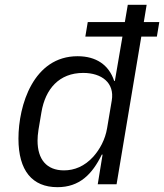

<svg xmlns="http://www.w3.org/2000/svg" viewBox="-20 -760 677 792"><path d="M383.2 0H460.9L562.9 -609H627.1L637.1 -669H573.2L584.9 -740.1H507.1L495 -669H342L332 -609H485.1L453.8 -426.1H451C429 -492.9 376.1 -528.1 300.1 -528.1C117.9 -528.1 56.1 -326 56.1 -187.9C56.1 -56.1 112.9 12.1 217 12.1C307.9 12.1 360.1 -40.8 399.9 -122.2H403.1ZM134.9 -180C134.9 -192.8 136 -207 138.8 -225.1L150.9 -296.9C166.9 -393.1 224.1 -459.2 323.2 -459.2C399.9 -459.2 453.1 -418 441.1 -345.9L421.9 -231.9C414.1 -183.9 391 -143.1 365.1 -114C328.8 -73.9 286.9 -57.2 244 -57.2C171.9 -57.2 134.9 -103 134.9 -180Z"/></svg>

Font: Margiela Mono Italic Italic
Style: Regular
Weight: 400
Designer: Mike Abbink, Paul van der Laan, Pieter van Rosmalen
Foundry: Bold Monday
Version: Version 2.003 2021